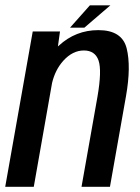

<svg xmlns="http://www.w3.org/2000/svg" viewBox="-39 -716 538 736"><path d="M-19 0 86.5 -595.5H191L183 -538Q185 -539.5 186.5 -541Q251 -600.5 338 -600.5Q429 -600.5 446.5 -530.8Q464 -461 444 -347.5L382.5 0H273.5L334.5 -344.5Q352 -445.5 338.8 -484Q325.5 -522.5 282.5 -522.5Q239.5 -522.5 204 -483.5Q172.5 -448.5 160.5 -397.5L90.5 0ZM229.5 -610 305.5 -695.5H384L284.5 -610Z"/></svg>

Font: Anybody Medium
Style: Italic
Weight: 500
Italic angle: -10°
Designer: Tyler Finck
Foundry: Etcetera Type Company
Version: Version 1.010; ttfautohint (v1.8.3) -l 8 -r 50 -G 200 -x 14 